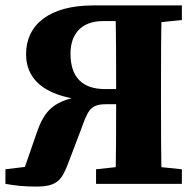

<svg xmlns="http://www.w3.org/2000/svg" viewBox="-20 -677 711 707"><path d="M0 0C38.2 6.7 67.3 10 113.6 10C189.1 10 206.8 -13.2 229.6 -72L275.5 -192.7C302.3 -263.7 307.9 -293.2 369.1 -293.2H487.4V-349H367.2C282.1 -349 239.6 -393.4 239.6 -479.6C239.6 -550.3 278.1 -599.5 360.6 -599.5H488.8V-657H322.6C161.7 -657 76 -585.8 76 -477.7C76 -393 131.8 -323.2 297.6 -307.5L304.8 -325.9C176.3 -311 143.7 -270.8 114.1 -184.7L56.5 -18.6L135.5 -70L0 -53.7V0ZM333.7 0H649.7V-53.7L504.6 -68.7H473L333.7 -53.7V0ZM404.7 0H575.8C572.8 -101 572.8 -205 572.8 -310V-347C572.8 -450 572.8 -554 575.8 -657H404.7C407.7 -555.2 407.7 -452.8 407.7 -341.7V-313.5C407.7 -207 407.7 -103 404.7 0ZM488.8 -588.3H504.6L649.7 -603.3V-657H488.8V-588.3Z"/></svg>

Font: Source Serif Variable
Style: Regular
Weight: 389
Designer: Frank Grießhammer
Foundry: Adobe Systems Incorporated
Version: Version 3.001;hotconv 1.0.111;makeotfexe 2.5.65597